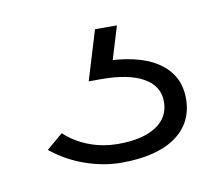

<svg xmlns="http://www.w3.org/2000/svg" viewBox="-40 -52 340 302"><g transform="rotate(-10 130.0 99.0)"><path d="M133 206Q104 206 74.5 195.5Q45 185 22 166L48 144Q64 159 86 167.5Q108 176 133 176Q172 176 193.5 162Q215 148 215 123Q215 98 191.5 84.5Q168 71 124 71H104L128 -8H163L142 61L128 44Q187 44 218.5 65Q250 86 250 124Q250 163 219.5 184.5Q189 206 133 206Z"/></g></svg>

Font: Outfit Thin Thin
Style: Regular
Weight: 250
Version: Version 1.100;gftools[0.9.27]